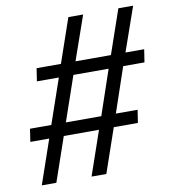

<svg xmlns="http://www.w3.org/2000/svg" viewBox="-82 -800 768 870"><g transform="rotate(-10 302.0 -365.0)"><path d="M40 0H107L177 -203H339L269 0H337L407 -203H518L527 -262H427L497 -468H595L604 -527H518L589 -730H521L451 -527H288L359 -730H291L221 -527H109L100 -468H201L130 -262H32L23 -203H110ZM197 -262 268 -468H430L360 -262Z"/></g></svg>

Font: JetBrains Mono Light
Style: Italic
Weight: 336
Italic angle: -9°
Monospace: yes
Designer: Philipp Nurullin, Konstantin Bulenkov
Foundry: JetBrains
Version: Version 2.305